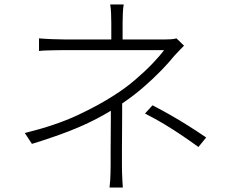

<svg xmlns="http://www.w3.org/2000/svg" viewBox="-20 -812 1040 866"><path d="M538 -792Q535 -776 534 -751Q533 -726 533 -707Q533 -695 533 -676Q533 -657 533 -640Q533 -623 533 -615H482Q482 -623 482 -640Q482 -657 482 -675.5Q482 -694 482 -707Q482 -726 481 -751Q480 -776 477 -792ZM810 -606Q800 -596 788 -583.5Q776 -571 766 -560Q742 -530 705.5 -492.5Q669 -455 625 -417Q581 -379 532 -346Q478 -309 418 -277.5Q358 -246 286.5 -218.5Q215 -191 124 -163L92 -212Q233 -247 330 -292.5Q427 -338 496 -383Q545 -414 589 -451.5Q633 -489 667.5 -525Q702 -561 720 -586Q709 -586 676 -586Q643 -586 596.5 -586Q550 -586 498.5 -586Q447 -586 400 -586Q353 -586 319 -586Q285 -586 273 -586Q257 -586 234.5 -585.5Q212 -585 191.5 -584.5Q171 -584 156 -582V-639Q177 -637 212 -635.5Q247 -634 273 -634Q284 -634 317.5 -634Q351 -634 397 -634Q443 -634 493.5 -634Q544 -634 591 -634Q638 -634 673.5 -634Q709 -634 724 -634Q739 -634 752.5 -635Q766 -636 776 -639ZM531 -367Q531 -337 531 -297.5Q531 -258 530.5 -215.5Q530 -173 530 -134Q530 -95 530 -67Q530 -51 530.5 -33.5Q531 -16 532 1.5Q533 19 534 34H474Q476 19 477 2Q478 -15 478.5 -33Q479 -51 479 -67Q479 -95 479 -132Q479 -169 479.5 -209Q480 -249 480 -284.5Q480 -320 480 -344ZM875 -149Q832 -180 795.5 -204.5Q759 -229 721 -252Q683 -275 634 -300L668 -337Q716 -312 753.5 -290.5Q791 -269 827.5 -246Q864 -223 910 -192Z"/></svg>

Font: Noto Sans JP Thin Light
Style: Regular
Weight: 300
Version: Version 2.004-H2;hotconv 1.0.118;makeotfexe 2.5.65603